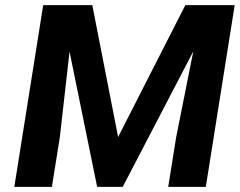

<svg xmlns="http://www.w3.org/2000/svg" viewBox="-20 -731 938 751"><path d="M36 0H183L214 -194L252 -529L360 0H460L736 -530L669 -194L638 0H785L898 -711H705L442 -195L341 -711H149Z"/></svg>

Font: Asimov Pro
Style: BdObl
Weight: 700
Designer: Google
Version: Version 2.000980; 2014